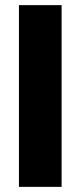

<svg xmlns="http://www.w3.org/2000/svg" viewBox="-20 -727 313 747"><path d="M219.7 0H53.7V-707H219.7Z"/></svg>

Font: WEMIX Pretendard ExtraBold
Style: Regular
Weight: 800
Designer: Base glyphs from Inter by Rasmus Andersson; Hangeul glyphs from Noto Sans CJK(Source Han Sans) by Jang Soo-young and Kan
Foundry: Kil Hyung-jin
Version: Version 1.000